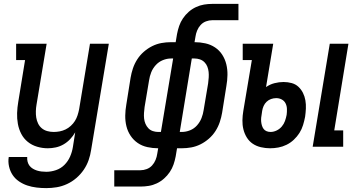

<svg xmlns="http://www.w3.org/2000/svg" viewBox="-20 -755 1840 988"><path d="M218 213Q193 213 168 210Q143 207 120.5 199.5Q98 192 78 178.5Q58 165 45 145.5Q32 126 26.5 101.5Q21 77 25 53H120Q119 65 122 77Q125 89 132 98Q139 107 149 113Q159 119 170 122.5Q181 126 193.5 127.5Q206 129 218 129Q243 129 268 120.5Q293 112 311.5 93.5Q330 75 340.5 51Q351 27 355 2L367 -74Q356 -55 341 -39Q326 -23 307 -12Q288 -1 267 3.5Q246 8 226 8Q198 8 171 0Q144 -8 123 -25Q102 -42 89.5 -66Q77 -90 72 -117.5Q67 -145 68 -173.5Q69 -202 74 -231L109 -446H63V-530H220L168 -217Q165 -200 164.5 -183Q164 -166 166.5 -150Q169 -134 176 -119.5Q183 -105 195 -95Q207 -85 223 -80.5Q239 -76 256 -76Q272 -76 287.5 -79Q303 -82 317.5 -89Q332 -96 344.5 -107.5Q357 -119 365.5 -132.5Q374 -146 379 -161.5Q384 -177 387 -192L443 -530H540L449 16Q445 43 436 69Q427 95 411 118.5Q395 142 373 161Q351 180 325 192Q299 204 272 208.5Q245 213 218 213Z M568 205V121H703Q719 121 735 115Q751 109 762.5 96.5Q774 84 780.5 68Q787 52 789 37L794 8Q766 8 738.5 2Q711 -4 689 -19Q667 -34 652 -56.5Q637 -79 630.5 -105.5Q624 -132 624.5 -160.5Q625 -189 630 -217L652 -355Q656 -379 664 -403Q672 -427 686 -449Q700 -471 720 -488.5Q740 -506 763 -517.5Q786 -529 810.5 -533.5Q835 -538 860 -538H884L891 -580Q895 -601 902 -621.5Q909 -642 921.5 -660.5Q934 -679 951 -694Q968 -709 988.5 -718.5Q1009 -728 1030 -731.5Q1051 -735 1072 -735H1207V-651H1072Q1056 -651 1040 -645Q1024 -639 1012.5 -626.5Q1001 -614 994.5 -598Q988 -582 986 -567L981 -538Q1009 -538 1036.5 -532Q1064 -526 1086.5 -511Q1109 -496 1123.5 -473.5Q1138 -451 1144.5 -424.5Q1151 -398 1150.5 -369.5Q1150 -341 1145 -313L1123 -175Q1119 -151 1111 -127Q1103 -103 1089 -81Q1075 -59 1055 -41.5Q1035 -24 1012 -12.5Q989 -1 964.5 3.5Q940 8 915 8H891L884 50Q880 71 873 91.5Q866 112 853.5 130.5Q841 149 824 164Q807 179 787 188.5Q767 198 745.5 201.5Q724 205 703 205ZM794 -76H808L871 -454H860Q839 -454 818 -445.5Q797 -437 781.5 -420Q766 -403 758 -382.5Q750 -362 747 -341L724 -204Q722 -189 721 -174Q720 -159 721.5 -145Q723 -131 728.5 -118Q734 -105 743.5 -95Q753 -85 766.5 -80.5Q780 -76 794 -76ZM905 -76H915Q937 -76 958 -84.5Q979 -93 994 -110Q1009 -127 1017 -147.5Q1025 -168 1028 -189L1051 -326Q1053 -341 1054 -356Q1055 -371 1053.5 -385Q1052 -399 1047 -412Q1042 -425 1032 -435Q1022 -445 1008.5 -449.5Q995 -454 981 -454H967Z M1589 0 1677 -530H1773L1700 -84H1746V0ZM1370 8Q1346 8 1322.5 2.5Q1299 -3 1280.5 -15.5Q1262 -28 1250 -47.5Q1238 -67 1232.5 -89.5Q1227 -112 1227.5 -136Q1228 -160 1232 -184L1276 -446H1229V-530H1386L1349 -307Q1369 -321 1392.5 -327Q1416 -333 1439 -333Q1461 -333 1481 -327.5Q1501 -322 1515.5 -308.5Q1530 -295 1539 -277Q1548 -259 1551.5 -238.5Q1555 -218 1554 -196.5Q1553 -175 1550 -154Q1546 -133 1539.5 -111.5Q1533 -90 1521 -71Q1509 -52 1492 -36Q1475 -20 1454.5 -10Q1434 0 1412.5 4Q1391 8 1370 8ZM1372 -76Q1388 -76 1403.5 -83.5Q1419 -91 1430 -104Q1441 -117 1446.5 -132.5Q1452 -148 1455 -164Q1457 -179 1456.5 -194.5Q1456 -210 1449.5 -223Q1443 -236 1430 -243Q1417 -250 1402 -250Q1402 -250 1401.5 -250Q1401 -250 1401 -250Q1388 -250 1375 -245.5Q1362 -241 1352 -231.5Q1342 -222 1336.5 -209.5Q1331 -197 1329 -184L1327 -170Q1325 -160 1324 -149.5Q1323 -139 1324 -128.5Q1325 -118 1328 -108.5Q1331 -99 1336.5 -91.5Q1342 -84 1351.5 -80Q1361 -76 1372 -76Z"/></svg>

Font: Iosevka Slab Medium Extended
Style: Italic
Weight: 500
Width: 7
Italic angle: -9°
Monospace: yes
Designer: Belleve Invis
Foundry: Belleve Invis
Version: Version 11.1.0; ttfautohint (v1.8.3)